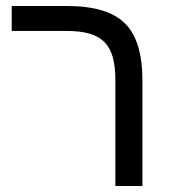

<svg xmlns="http://www.w3.org/2000/svg" viewBox="-20 -619 574 639"><path d="M454 0H364V-352Q364 -397 355.5 -428Q347 -459 328 -478.5Q309 -498 278 -507Q247 -516 202 -516H19V-599H203Q338 -599 396 -541Q454 -484 454 -351Z"/></svg>

Font: Libra Sans
Style: Regular
Weight: 400
Foundry: Context Ltd
Version: Version 1.000; ttfautohint (v1.3)